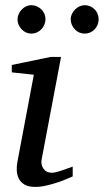

<svg xmlns="http://www.w3.org/2000/svg" viewBox="-20 -716 404 748"><path d="M263.2 -28.8Q257.3 -26.4 241.7 -19.5Q226.1 -12.7 205.1 -5.6Q184.1 1.5 160.9 6.8Q137.7 12.2 117.2 12.2Q91.3 12.2 76.2 3.4Q61 -5.4 53.7 -19.5Q46.4 -33.7 45.4 -51.3Q44.4 -68.8 47.9 -85.9L111.8 -424.8L25.9 -434.1V-462.9L176.8 -494.1H217.8L142.1 -94.2Q140.1 -84 142.3 -74.7Q144.5 -65.4 149.7 -58.3Q154.8 -51.3 162.8 -47.1Q170.9 -43 181.2 -43Q189.9 -43 201.9 -46.1Q213.9 -49.3 225.8 -53.5Q237.8 -57.6 248 -61.5Q258.3 -65.4 263.2 -66.9ZM157.2 -641.1Q157.2 -629.9 152.8 -619.6Q148.4 -609.4 140.9 -601.6Q133.3 -593.8 123.3 -589.4Q113.3 -585 102.1 -585Q91.3 -585 81.5 -589.4Q71.8 -593.8 64.5 -601.6Q57.1 -609.4 52.7 -619.1Q48.3 -628.9 48.3 -640.1Q48.3 -650.9 52.7 -660.9Q57.1 -670.9 64.5 -678.7Q71.8 -686.5 81.5 -691.2Q91.3 -695.8 102.1 -695.8Q113.3 -695.8 123.3 -691.4Q133.3 -687 140.9 -679.7Q148.4 -672.4 152.8 -662.4Q157.2 -652.3 157.2 -641.1ZM364.3 -641.1Q364.3 -629.9 360.1 -619.6Q356 -609.4 348.6 -601.6Q341.3 -593.8 331.3 -589.4Q321.3 -585 310.1 -585Q298.8 -585 288.8 -589.4Q278.8 -593.8 271.5 -601.6Q264.2 -609.4 259.8 -619.6Q255.4 -629.9 255.4 -641.1Q255.4 -651.4 260 -661.4Q264.6 -671.4 272.2 -679Q279.8 -686.5 289.8 -691.2Q299.8 -695.8 310.1 -695.8Q321.3 -695.8 331.3 -691.4Q341.3 -687 348.6 -679.7Q356 -672.4 360.1 -662.4Q364.3 -652.3 364.3 -641.1Z"/></svg>

Font: Charis SIL CyrE
Style: Italic
Weight: 400
Italic angle: -11°
Foundry: SIL International
Version: Version 5.000